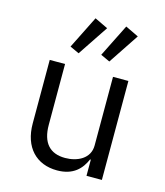

<svg xmlns="http://www.w3.org/2000/svg" viewBox="-117 -867 833 967"><g transform="rotate(15 300.0 -383.0)"><path d="M421.9 0H502.1V-516H421.9V-158C421.9 -89.8 358 -58.9 294 -58.9C214.8 -58.9 171.9 -105.1 171.9 -198.9V-516H92V-185C92 -60 163 12.1 271 12.1C355.8 12.1 396 -33 418 -84.2H421.9ZM175.8 -608 223.7 -585.9 329.9 -745 260.7 -778.1ZM335.9 -608 383.9 -585.9 489.7 -745 420.8 -778.1Z"/></g></svg>

Font: Margiela Mono
Style: Regular
Weight: 400
Designer: Mike Abbink, Paul van der Laan, Pieter van Rosmalen
Foundry: Bold Monday
Version: Version 2.003 2021